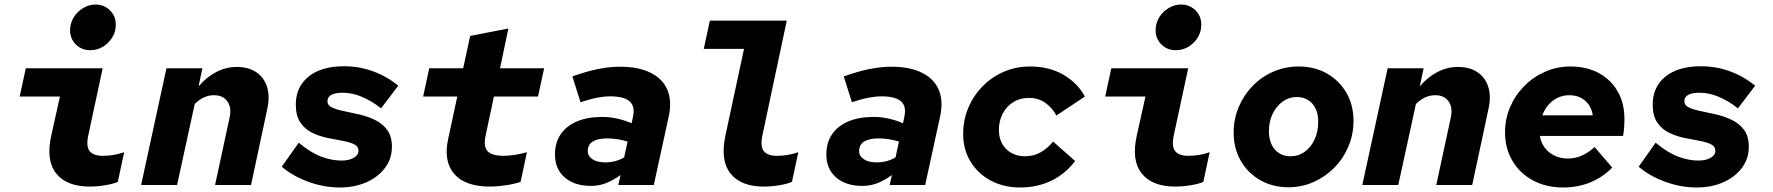

<svg xmlns="http://www.w3.org/2000/svg" viewBox="-20 -818 7840 849"><path d="M379 -596Q341 -596 315.5 -621.5Q290 -647 290 -684Q290 -715 305.5 -740.5Q321 -766 347 -782Q373 -798 402 -798Q440 -798 466 -772.5Q492 -747 492 -709Q492 -678 476.5 -652.5Q461 -627 435.5 -611.5Q410 -596 379 -596ZM377 7Q275 7 228.5 -51Q182 -109 207 -220L245 -391H67L94 -516H434L370 -218Q360 -169 377 -149Q394 -129 434 -129Q457 -129 480 -132.5Q503 -136 529 -145L501 -14Q482 -5 446 1Q410 7 377 7Z M604 0 716 -516H875L858 -436Q894 -478 937 -500Q980 -522 1027 -522Q1079 -522 1113.5 -498.5Q1148 -475 1161 -433.5Q1174 -392 1162 -337L1090 0H931L995 -297Q1005 -341 986 -369Q967 -397 926 -397Q880 -397 841 -358L763 0Z M1483 11Q1412 11 1342.5 -14.5Q1273 -40 1226 -81L1301 -187Q1352 -144 1399 -126Q1446 -108 1490 -108Q1523 -108 1544 -120Q1565 -132 1565 -151Q1565 -171 1545 -180.5Q1525 -190 1493.5 -195.5Q1462 -201 1426.5 -208.5Q1391 -216 1359.5 -231.5Q1328 -247 1308 -276.5Q1288 -306 1288 -356Q1288 -433 1344 -479Q1400 -525 1502 -525Q1570 -525 1631.5 -502Q1693 -479 1741 -439L1665 -339Q1623 -372 1580 -390Q1537 -408 1496 -408Q1462 -408 1445 -398.5Q1428 -389 1428 -371Q1428 -352 1448.5 -342.5Q1469 -333 1501.5 -326.5Q1534 -320 1570.5 -311.5Q1607 -303 1639.5 -287Q1672 -271 1692.5 -243Q1713 -215 1713 -169Q1713 -116 1682.5 -75.5Q1652 -35 1600 -12Q1548 11 1483 11Z M2146 7Q2037 7 1988.5 -49Q1940 -105 1962 -205L2002 -391H1851L1878 -516H2028L2059 -659L2228 -692L2191 -516H2386L2359 -391H2164L2127 -217Q2117 -168 2137 -148.5Q2157 -129 2206 -129Q2229 -129 2255.5 -133Q2282 -137 2310 -145L2282 -14Q2258 -5 2218 1Q2178 7 2146 7Z M2593 4Q2520 4 2477 -33.5Q2434 -71 2434 -135Q2434 -187 2459 -224Q2484 -261 2531 -281Q2578 -301 2643 -301Q2676 -301 2709.5 -293.5Q2743 -286 2773 -273L2779 -302Q2789 -348 2764 -370Q2739 -392 2678 -392Q2652 -392 2620.5 -386Q2589 -380 2547 -366L2511 -480Q2572 -502 2623.5 -512.5Q2675 -523 2721 -523Q2803 -523 2856.5 -496.5Q2910 -470 2931 -421Q2952 -372 2937 -303L2871 0H2714L2724 -44Q2687 -18 2657 -7Q2627 4 2593 4ZM2579 -150Q2579 -128 2599.5 -114Q2620 -100 2657 -100Q2680 -100 2700.5 -105.5Q2721 -111 2740 -122L2755 -192Q2736 -198 2713 -202Q2690 -206 2664 -206Q2623 -206 2601 -192Q2579 -178 2579 -150Z M3358 7Q3256 7 3210 -51Q3164 -109 3188 -220L3270 -602H3092L3119 -727H3459L3351 -218Q3341 -169 3358 -149Q3375 -129 3415 -129Q3438 -129 3461 -132.5Q3484 -136 3510 -145L3482 -14Q3463 -5 3427 1Q3391 7 3358 7Z M3793 4Q3720 4 3677 -33.5Q3634 -71 3634 -135Q3634 -187 3659 -224Q3684 -261 3731 -281Q3778 -301 3843 -301Q3876 -301 3909.5 -293.5Q3943 -286 3973 -273L3979 -302Q3989 -348 3964 -370Q3939 -392 3878 -392Q3852 -392 3820.5 -386Q3789 -380 3747 -366L3711 -480Q3772 -502 3823.5 -512.5Q3875 -523 3921 -523Q4003 -523 4056.5 -496.5Q4110 -470 4131 -421Q4152 -372 4137 -303L4071 0H3914L3924 -44Q3887 -18 3857 -7Q3827 4 3793 4ZM3779 -150Q3779 -128 3799.5 -114Q3820 -100 3857 -100Q3880 -100 3900.5 -105.5Q3921 -111 3940 -122L3955 -192Q3936 -198 3913 -202Q3890 -206 3864 -206Q3823 -206 3801 -192Q3779 -178 3779 -150Z M4491 11Q4418 11 4361 -19.5Q4304 -50 4271.5 -103.5Q4239 -157 4239 -225Q4239 -288 4262 -342Q4285 -396 4325.5 -437Q4366 -478 4419.5 -501Q4473 -524 4535 -524Q4621 -524 4684 -486.5Q4747 -449 4777 -391L4651 -307Q4635 -339 4604 -362Q4573 -385 4530 -385Q4490 -385 4460 -366Q4430 -347 4413.5 -315Q4397 -283 4397 -243Q4397 -208 4412 -181.5Q4427 -155 4453.5 -141Q4480 -127 4513 -127Q4551 -127 4581.5 -144.5Q4612 -162 4637 -192L4734 -106Q4691 -49 4629 -19Q4567 11 4491 11Z M5179 -596Q5141 -596 5115.5 -621.5Q5090 -647 5090 -684Q5090 -715 5105.5 -740.5Q5121 -766 5147 -782Q5173 -798 5202 -798Q5240 -798 5266 -772.5Q5292 -747 5292 -709Q5292 -678 5276.5 -652.5Q5261 -627 5235.5 -611.5Q5210 -596 5179 -596ZM5177 7Q5075 7 5028.5 -51Q4982 -109 5007 -220L5045 -391H4867L4894 -516H5234L5170 -218Q5160 -169 5177 -149Q5194 -129 5234 -129Q5257 -129 5280 -132.5Q5303 -136 5329 -145L5301 -14Q5282 -5 5246 1Q5210 7 5177 7Z M5677 10Q5608 10 5552.8 -21.3Q5497.7 -52.6 5466.3 -107.3Q5435 -162 5435 -231Q5435 -292 5457.5 -345Q5480 -398 5519.4 -438.4Q5558.8 -478.9 5611.1 -501.4Q5663.4 -524 5723 -524Q5793 -524 5847.5 -493Q5902 -462 5933.5 -408Q5965 -354 5965 -283.5Q5965 -223.5 5942.6 -170.4Q5920.2 -117.3 5880.4 -76.8Q5840.6 -36.3 5788.5 -13.1Q5736.4 10 5677 10ZM5686 -127Q5722 -127 5749.5 -147Q5777 -167 5793 -201.5Q5809 -236 5809 -280Q5809 -330 5783 -359.5Q5757 -389 5713 -389Q5679.5 -389 5651.7 -368.8Q5623.8 -348.6 5607.4 -314.8Q5591 -281 5591 -238.7Q5591 -187 5617.2 -157Q5643.5 -127 5686 -127Z M6004 0 6116 -516H6275L6258 -436Q6294 -478 6337 -500Q6380 -522 6427 -522Q6479 -522 6513.5 -498.5Q6548 -475 6561 -433.5Q6574 -392 6562 -337L6490 0H6331L6395 -297Q6405 -341 6386 -369Q6367 -397 6326 -397Q6280 -397 6241 -358L6163 0Z M6892 11Q6817 11 6759 -20Q6701 -51 6668 -106.5Q6635 -162 6635 -233Q6635 -292 6657.5 -344.5Q6680 -397 6720 -437.5Q6760 -478 6812.5 -501Q6865 -524 6924 -524Q6996 -524 7049.5 -495Q7103 -466 7133 -414Q7163 -362 7163 -293Q7163 -270 7161.5 -251.5Q7160 -233 7157 -217H6789Q6794 -187 6811 -164.5Q6828 -142 6854.5 -129.5Q6881 -117 6913 -117Q6946 -117 6976 -130.5Q7006 -144 7031 -168L7109 -77Q7067 -34 7012 -11.5Q6957 11 6892 11ZM6800 -308H7023Q7019 -336 7005 -355.5Q6991 -375 6969.5 -386Q6948 -397 6919 -397Q6892 -397 6868.5 -386Q6845 -375 6827.5 -355Q6810 -335 6800 -308Z M7483 11Q7412 11 7342.5 -14.5Q7273 -40 7226 -81L7301 -187Q7352 -144 7399 -126Q7446 -108 7490 -108Q7523 -108 7544 -120Q7565 -132 7565 -151Q7565 -171 7545 -180.5Q7525 -190 7493.5 -195.5Q7462 -201 7426.5 -208.5Q7391 -216 7359.5 -231.5Q7328 -247 7308 -276.5Q7288 -306 7288 -356Q7288 -433 7344 -479Q7400 -525 7502 -525Q7570 -525 7631.5 -502Q7693 -479 7741 -439L7665 -339Q7623 -372 7580 -390Q7537 -408 7496 -408Q7462 -408 7445 -398.5Q7428 -389 7428 -371Q7428 -352 7448.5 -342.5Q7469 -333 7501.5 -326.5Q7534 -320 7570.5 -311.5Q7607 -303 7639.5 -287Q7672 -271 7692.5 -243Q7713 -215 7713 -169Q7713 -116 7682.5 -75.5Q7652 -35 7600 -12Q7548 11 7483 11Z"/></svg>

Font: Red Hat Mono
Style: Italic
Weight: 400
Italic angle: -12°
Monospace: yes
Designer: Pentagram, MCKL
Foundry: MCKL
Version: Version 1.030